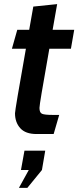

<svg xmlns="http://www.w3.org/2000/svg" viewBox="-20 -642 381 934"><path d="M53 -91Q53 -107 106 -405H38L64 -497H122L142 -610L258 -622L236 -497H341L325 -405H220Q193 -252 182.5 -189.5Q172 -127 172 -117Q172 -94 184.5 -88.5Q197 -83 236 -83H268L241 10H158Q104 10 78.5 -18.5Q53 -47 53 -91ZM72 272 120 185H82L99 91H200L184 185L113 272Z"/></svg>

Font: Cabin SemiBold
Style: Italic
Weight: 600
Italic angle: -7°
Designer: Pablo Impallari
Foundry: Pablo Impallari. http://www.impallari.com Igino Marini. http://www.ikern.com
Version: Version 2.200